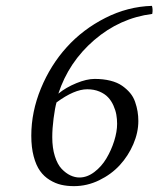

<svg xmlns="http://www.w3.org/2000/svg" viewBox="-20 -632 546 662"><path d="M174.8 -278.8Q169.4 -259.3 164.8 -224.1Q160.2 -189 160.2 -159.2Q160.2 -121.6 169.2 -93.3Q178.2 -64.9 192.6 -49.8Q207 -34.7 222.7 -27.3Q238.3 -20 253.9 -20Q280.3 -20 305.2 -38.8Q330.1 -57.6 346.9 -85.9Q363.8 -114.3 373.8 -146.2Q383.8 -178.2 383.8 -205.1Q383.8 -221.2 381.1 -236.6Q378.4 -252 371.1 -268.3Q363.8 -284.7 352.5 -296.6Q341.3 -308.6 322.8 -316.4Q304.2 -324.2 280.8 -324.2Q236.3 -324.2 174.8 -278.8ZM504.9 -584Q393.1 -569.8 304.9 -493.9Q216.8 -418 181.2 -309.1Q207.5 -330.6 243.2 -345.2Q278.8 -359.9 306.2 -359.9Q336.4 -359.9 360.6 -353.8Q384.8 -347.7 400.9 -336.4Q417 -325.2 428.5 -311.5Q439.9 -297.9 445.8 -280.8Q451.7 -263.7 454.3 -247.8Q457 -231.9 457 -214.8Q457 -175.3 439.7 -135Q422.4 -94.7 393.1 -62.7Q363.8 -30.8 322 -10.5Q280.3 9.8 234.9 9.8Q210.9 9.8 190.9 5.1Q170.9 0.5 151.4 -11.5Q131.8 -23.4 118.2 -42.5Q104.5 -61.5 96.2 -92.5Q87.9 -123.5 87.9 -164.1Q87.9 -246.6 121.1 -327.1Q154.3 -407.7 210 -469.2Q265.6 -530.8 343 -570.1Q420.4 -609.4 503.9 -611.8Q507.8 -599.6 504.9 -584Z"/></svg>

Font: Common Serif
Style: Italic
Weight: 400
Italic angle: -12°
Designer: Philipp H. Poll, Khaled Hosny
Foundry: Stefan Peev, Context Ltd.
Version: Version 1.026